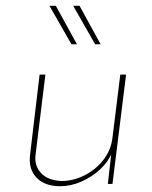

<svg xmlns="http://www.w3.org/2000/svg" viewBox="-20 -636 527 664"><path d="M188 8Q135 8 106.5 -21.5Q78 -51 84 -101L117 -378H137L103 -101Q98 -64 121.5 -38Q145 -12 193 -10Q233 -10 272 -29.5Q311 -49 337.5 -83Q364 -117 369 -160L396 -378H416L369 0H353L366 -115L367 -108Q355 -77 326.5 -50.5Q298 -24 261.5 -8Q225 8 188 8ZM173 -616 246 -483H227L151 -616ZM255 -616 328 -483H309L233 -616Z"/></svg>

Font: Josefin Sans Thin Thin
Style: Italic
Weight: 250
Italic angle: -7°
Version: Version 2.000